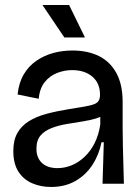

<svg xmlns="http://www.w3.org/2000/svg" viewBox="-20 -731 559 764"><path d="M183 13Q142 13 107.5 -2Q73 -17 53 -48.5Q33 -80 33 -130Q33 -173 49 -201.5Q65 -230 94.5 -248.5Q124 -267 165 -278Q206 -289 256 -297Q308 -305 334 -310.5Q360 -316 369 -325.5Q378 -335 378 -354Q378 -400 347.5 -426Q317 -452 267 -452Q237 -452 208 -441Q179 -430 158.5 -405Q138 -380 134 -338L50 -355Q55 -402 74.5 -435Q94 -468 124.5 -489Q155 -510 191.5 -520Q228 -530 268 -530Q329 -530 373.5 -508Q418 -486 443 -440.5Q468 -395 468 -325V-222Q468 -186 469 -148.5Q470 -111 471 -73.5Q472 -36 473 0H388Q389 -41 390.5 -81Q392 -121 393 -165H384Q374 -115 347.5 -74.5Q321 -34 279.5 -10.5Q238 13 183 13ZM209 -62Q237 -62 264.5 -73Q292 -84 316 -106.5Q340 -129 356.5 -161.5Q373 -194 379 -236V-281L406 -285Q393 -270 367.5 -261.5Q342 -253 310 -248Q278 -243 245.5 -237.5Q213 -232 185.5 -221.5Q158 -211 141.5 -192Q125 -173 125 -139Q125 -103 147 -82.5Q169 -62 209 -62ZM236 -582 149 -711H255L318 -582Z"/></svg>

Font: Bricolage Grotesque 72pt
Style: Regular
Weight: 400
Version: Version 1.001;gftools[0.9.33.dev8+g029e19f]